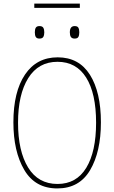

<svg xmlns="http://www.w3.org/2000/svg" viewBox="-20 -1045 640 1075"><path d="M55 -360Q55 -531 120 -627.5Q185 -724 303 -724Q422 -724 483.5 -626.5Q545 -529 545 -360Q545 -195 484.5 -92.5Q424 10 301 10Q177 10 116 -93.5Q55 -197 55 -360ZM518 -358Q518 -522 462.5 -610.5Q407 -699 302 -699Q195 -699 138 -607.5Q81 -516 81 -358Q81 -199 137.5 -107Q194 -15 302 -15Q408 -15 463 -105.5Q518 -196 518 -358ZM175 -864Q175 -881 180.5 -890Q186 -899 201 -899Q217 -899 222.5 -889.5Q228 -880 228 -864Q228 -848 222.5 -838.5Q217 -829 201 -829Q186 -829 180.5 -838Q175 -847 175 -864ZM371 -864Q371 -899 398 -899Q414 -899 419 -889.5Q424 -880 424 -864Q424 -848 419 -838.5Q414 -829 398 -829Q383 -829 377 -838Q371 -847 371 -864ZM172 -1025H427V-1001H172Z"/></svg>

Font: Noto Sans Mono UI Thin
Style: Regular
Weight: 250
Monospace: yes
Designer: Monotype Design team
Foundry: Monotype Imaging Inc.
Version: Version 1.000